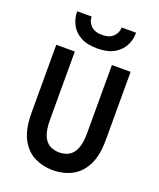

<svg xmlns="http://www.w3.org/2000/svg" viewBox="-168 -1034 953 1148"><g transform="rotate(20 308.0 -459.5)"><path d="M308 12Q245 12 191.2 -14.5Q137.5 -41 104.8 -102Q72 -163 72 -267V-700H190V-267Q190 -202.5 205.2 -166.5Q220.5 -130.5 247.2 -115.8Q274 -101 308 -101Q341.5 -101 368.2 -115.8Q395 -130.5 410.5 -166.5Q426 -202.5 426 -267V-700H545V-267Q545 -164.5 512.5 -103.2Q480 -42 426 -15Q372 12 308 12ZM308 -763Q243 -763 201.8 -786.2Q160.5 -809.5 140.8 -847.8Q121 -886 121 -931H213Q213 -898 237 -873.5Q261 -849 308 -849Q355.5 -849 379.8 -873.5Q404 -898 404 -931H496Q496 -886 476 -847.8Q456 -809.5 414.5 -786.2Q373 -763 308 -763Z"/></g></svg>

Font: Overpass Mono
Style: Bold
Weight: 700
Monospace: yes
Designer: Delve Withrington, Dave Bailey
Foundry: Delve Fonts LLC
Version: Version 4.000